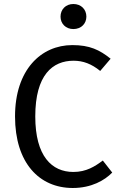

<svg xmlns="http://www.w3.org/2000/svg" viewBox="-20 -926 600 958"><path d="M55 -345C55 -113 176 12 343 12C436 12 502 -26 540 -65L493 -125C454 -96 411 -68 346 -68C239 -68 156 -146 156 -345C156 -553 243 -623 347 -623C395 -623 437 -607 480 -572L532 -633C477 -677 428 -701 341 -701C185 -701 55 -578 55 -345ZM282 -843C282 -808 308 -781 346 -781C385 -781 411 -808 411 -843C411 -879 385 -906 346 -906C308 -906 282 -879 282 -843Z"/></svg>

Font: FiraGO Unicode
Style: Regular
Weight: 400
Designer: bBox Type
Foundry: bBox Type GmbH
Version: Version 1.001;PS 001.001;hotconv 1.0.88;makeotf.lib2.5.64775